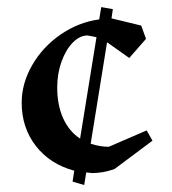

<svg xmlns="http://www.w3.org/2000/svg" viewBox="-20 -492 493 549"><path d="M187.5 27.3 192.4 -3.9Q123 -22.5 82.5 -74.7Q42 -127 42 -198.2Q42 -253.9 72.3 -306.2Q102.5 -358.4 153.8 -393.6Q205.1 -428.7 263.7 -436.5L269.5 -471.7L302.7 -465.8L298.8 -439.5L383.8 -418.9L397.5 -380.9L349.6 -326.2L286.1 -371.1L239.3 -81.1Q265.6 -72.3 291 -72.3L399.4 -119.1L416 -89.8L307.6 -8.8Q275.4 2.9 243.2 2.9L226.6 1L220.7 37.1ZM230.5 -390.6Q208 -390.6 188 -370.1Q168 -349.6 155.8 -315.4Q143.6 -281.2 143.6 -242.2Q143.6 -191.4 160.6 -153.8Q177.7 -116.2 209 -95.7L255.9 -385.7Z"/></svg>

Font: Comprehension Dark
Style: Regular
Weight: 700
Designer: Alfredo Marco Pradil
Foundry: Alfredo Marco Pradil
Version: 1.0